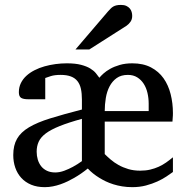

<svg xmlns="http://www.w3.org/2000/svg" viewBox="-20 -753 761 785"><path d="M587.9 -329.1Q587.9 -351.6 583 -372.8Q578.1 -394 567.6 -410.4Q557.1 -426.8 541 -436.8Q524.9 -446.8 502.9 -446.8Q475.1 -446.8 457 -433.8Q439 -420.9 428 -399.9Q417 -378.9 412.6 -352.3Q408.2 -325.7 408.2 -298.8H587.9ZM314.9 -267.1Q259.8 -252 223.9 -237.5Q188 -223.1 167.2 -207.5Q146.5 -191.9 138.2 -173.6Q129.9 -155.3 129.9 -132.8Q129.9 -115.7 134.5 -100.3Q139.2 -85 148.4 -73.2Q157.7 -61.5 172.1 -54.7Q186.5 -47.9 206.1 -47.9Q223.6 -47.9 242.7 -54.9Q261.7 -62 277.8 -70.8Q296.9 -81.1 314.9 -94.2ZM687 -49.8Q676.3 -42 660.2 -31.2Q644 -20.5 623.3 -11Q602.5 -1.5 576.7 5.4Q550.8 12.2 521 12.2Q499 12.2 479.7 9Q460.4 5.9 443.4 0.5Q426.3 -4.9 412.1 -11.7Q397.9 -18.6 386.2 -25.9Q358.9 -42.5 338.9 -64Q312.5 -42.5 283.7 -25.9Q271 -18.6 256.8 -11.7Q242.7 -4.9 227.3 0.5Q211.9 5.9 195.8 9Q179.7 12.2 163.1 12.2Q131.3 12.2 107.4 2.2Q83.5 -7.8 67.1 -25.6Q50.8 -43.5 42.5 -67.4Q34.2 -91.3 34.2 -119.1Q34.2 -158.7 49.6 -185.5Q64.9 -212.4 98.4 -232.4Q131.8 -252.4 185.3 -269Q238.8 -285.6 314.9 -305.2V-346.2Q314.9 -371.1 310.8 -389.9Q306.6 -408.7 296.6 -421.4Q286.6 -434.1 269.8 -440.4Q252.9 -446.8 228 -446.8Q203.6 -446.8 188 -441.9Q172.4 -437 165 -434.1V-347.2H95.2Q75.2 -347.2 66.2 -353Q57.1 -358.9 57.1 -376Q57.1 -396.5 65.4 -413.3Q73.7 -430.2 87.9 -443.1Q102.1 -456.1 121.1 -465.8Q140.1 -475.6 161.9 -481.7Q183.6 -487.8 207 -491Q230.5 -494.1 252.9 -494.1Q288.1 -494.1 311.3 -488Q334.5 -481.9 349.1 -472.9Q363.8 -463.9 372.1 -453.6Q380.4 -443.4 386.2 -435.1Q392.1 -442.4 403.1 -452.4Q414.1 -462.4 430.7 -471.7Q447.3 -481 469.7 -487.5Q492.2 -494.1 521 -494.1Q565.4 -494.1 597.2 -477.5Q628.9 -460.9 648.7 -432.9Q668.5 -404.8 677.7 -367.9Q687 -331.1 687 -291Q687 -286.6 686.8 -280.5Q686.5 -274.4 686 -269Q685.5 -262.7 685.1 -255.9H408.2V-123Q418.9 -112.3 432.9 -100.3Q446.8 -88.4 464.6 -78.4Q482.4 -68.4 504.4 -61.8Q526.4 -55.2 553.2 -55.2Q575.7 -55.2 594.2 -59.6Q612.8 -64 628.9 -71.3Q645 -78.6 659.2 -88.6Q673.3 -98.6 687 -109.9ZM520.5 -688Q520.5 -674.3 513.9 -664.6Q507.3 -654.8 497.6 -647.9L345.2 -550.8H288.6L421.4 -706.1Q427.2 -712.4 432.1 -717.5Q437 -722.7 442.9 -726.1Q448.7 -729.5 456.3 -731.2Q463.9 -732.9 474.6 -732.9Q487.8 -732.9 496.6 -728.8Q505.4 -724.6 510.7 -718.3Q516.1 -711.9 518.3 -703.9Q520.5 -695.8 520.5 -688Z"/></svg>

Font: Charis SIL APac
Style: Regular
Weight: 400
Foundry: SIL International
Version: Version 5.000